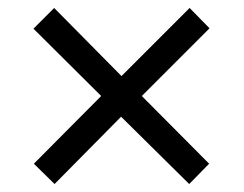

<svg xmlns="http://www.w3.org/2000/svg" viewBox="-20 -594 612 482"><path d="M456 -574 506 -523 336 -353 505 -183 455 -132 284 -301 117 -132 65 -183 234 -353 64 -522 116 -574 285 -403Z"/></svg>

Font: Noto Sans Elymaic
Style: Regular
Weight: 400
Designer: Morgane Pierson
Foundry: Google LLC
Version: Version 1.002; ttfautohint (v1.8.4.7-5d5b)